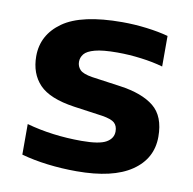

<svg xmlns="http://www.w3.org/2000/svg" viewBox="-68 -624 704 702"><g transform="rotate(10 284.0 -273.0)"><path d="M260.5 10.5Q205 10.5 152.2 4Q99.5 -2.5 55 -15V-128.5Q150 -102 259 -102Q325 -102 350.5 -116.8Q376 -131.5 376 -157.5Q376 -178 364 -189Q352 -200 317.5 -205.5L211 -220.5Q118.5 -234 80.5 -274Q42.5 -314 42.5 -378.5Q42.5 -458 111.5 -506.8Q180.5 -555.5 331.5 -555.5Q376.5 -555.5 422.2 -549.8Q468 -544 502.5 -534.5V-421Q466 -431.5 421.2 -437.2Q376.5 -443 333 -443Q278.5 -443 249.8 -435.2Q221 -427.5 210.5 -414.5Q200 -401.5 200 -385.5Q200 -368.5 211.5 -356.2Q223 -344 257.5 -338.5L364 -323.5Q446.5 -312 490 -276.8Q533.5 -241.5 533.5 -165.5Q533.5 -84 464 -36.8Q394.5 10.5 260.5 10.5Z"/></g></svg>

Font: Encode Sans Expanded
Style: Bold
Weight: 700
Width: 7
Designer: Multiple Designers
Foundry: Impallari Type
Version: Version 3.000; ttfautohint (v1.8.3) -l 8 -r 50 -G 200 -x 14 